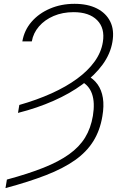

<svg xmlns="http://www.w3.org/2000/svg" viewBox="-20 -757 616 990"><path d="M72.8 -174.8 79.6 -215.8Q170.4 -241.7 245.6 -275.6Q320.8 -309.6 377.2 -350.8Q433.6 -392.1 467.8 -439.7Q502 -487.3 510.3 -540Q522 -611.3 481 -652.8Q439.9 -694.3 359.4 -694.3Q302.7 -694.3 256.6 -674.6Q210.4 -654.8 180.9 -620.6Q151.4 -586.4 144 -543.5H95.2Q105 -601.1 142.6 -644.5Q180.2 -688 237.8 -712.6Q295.4 -737.3 364.3 -737.3Q432.1 -737.3 479.5 -713.4Q526.9 -689.5 548.6 -645.5Q570.3 -601.6 559.6 -540.5Q549.3 -479.5 509.3 -424.3Q469.2 -369.1 404.8 -321.8Q340.3 -274.4 255.9 -237.1Q171.4 -199.7 72.8 -174.8ZM396 -338.9 427.2 -369.6Q462.4 -351.1 483.2 -322Q503.9 -293 510.5 -252Q517.1 -210.9 507.8 -157.2Q495.6 -84 460.9 -28.6Q426.3 26.9 366 69.3Q305.7 111.8 217 146.2Q128.4 180.7 8.3 212.9L15.6 168.9Q125.5 139.2 204.6 107.7Q283.7 76.2 336.4 38.3Q389.2 0.5 418.7 -47.6Q448.2 -95.7 459 -159.7Q470.2 -228.5 454.3 -273.4Q438.5 -318.4 396 -338.9Z"/></svg>

Font: Inter 24pt ExtraLight
Style: Italic
Weight: 250
Italic angle: -9.3988°
Version: Version 4.001;git-66647c0bb